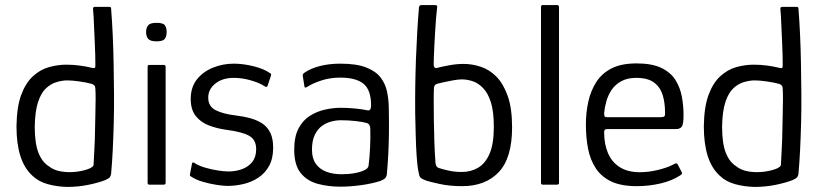

<svg xmlns="http://www.w3.org/2000/svg" viewBox="-20 -728 3244 757"><path d="M45 -230Q46 -306 63.5 -353.5Q81 -401 110 -427.5Q139 -454 173.5 -463.5Q208 -473 242 -473Q269 -473 294.5 -469.5Q320 -466 336 -462Q347 -459 351.5 -459.5Q356 -460 356 -469Q356 -486 355.5 -511.5Q355 -537 353.5 -565Q352 -593 351 -619Q350 -645 349 -664Q348 -683 347 -689Q346 -697 348.5 -699Q351 -701 355 -701H409Q413 -701 415.5 -700Q418 -699 418 -695Q422 -645 424.5 -589.5Q427 -534 428 -475.5Q429 -417 429.5 -358.5Q430 -300 428.5 -243.5Q427 -187 424.5 -136Q422 -85 418 -42Q417 -35 413 -29.5Q409 -24 395 -18Q370 -8 329.5 0.5Q289 9 245 9Q204 8 168 -2Q132 -12 108 -35Q76 -64 60.5 -112.5Q45 -161 45 -230ZM117 -229Q117 -163 131.5 -126Q146 -89 172 -73Q191 -57 221 -52Q251 -47 282.5 -51Q314 -55 336 -65Q341 -68 345 -71Q349 -74 349 -79Q350 -104 352 -137.5Q354 -171 354.5 -207Q355 -243 356 -276.5Q357 -310 357 -337Q357 -364 356 -378Q356 -387 352 -391Q348 -395 343 -397Q321 -403 293 -407Q265 -411 245 -411Q226 -411 203.5 -404.5Q181 -398 161.5 -380Q142 -362 130 -325.5Q118 -289 117 -229Z M637 -602Q637 -584 629.5 -574.5Q622 -565 597 -565Q573 -565 564.5 -574.5Q556 -584 556 -602Q556 -619 564.5 -628.5Q573 -638 597 -638Q623 -638 630 -628.5Q637 -619 637 -602ZM633 -7Q633 0 625 0H569Q562 0 562 -7V-465Q562 -472 569 -472H625Q633 -472 633 -465Z M737 -83Q738 -88 741.5 -87.5Q745 -87 749 -84Q765 -74 789 -67Q813 -60 838 -56Q863 -52 881 -52Q909 -52 934 -61Q959 -70 974.5 -89.5Q990 -109 990 -140Q990 -177 962.5 -192.5Q935 -208 874 -216Q836 -221 803.5 -233.5Q771 -246 751.5 -271Q732 -296 732 -338Q732 -384 756 -414.5Q780 -445 819 -461Q858 -477 902 -477Q938 -477 979 -467Q1020 -457 1044 -440Q1049 -438 1049 -435.5Q1049 -433 1048 -429L1035 -390Q1033 -382 1023 -388Q1004 -401 969.5 -411Q935 -421 902 -421Q857 -421 829 -398.5Q801 -376 801 -343Q801 -309 829.5 -294Q858 -279 908 -273Q941 -269 968 -261.5Q995 -254 1015 -240.5Q1035 -227 1046 -204Q1057 -181 1057 -146Q1057 -103 1041 -74Q1025 -45 998.5 -27.5Q972 -10 940 -2.5Q908 5 877 5Q862 5 835 1Q808 -3 780.5 -11Q753 -19 735 -31Q731 -33 729.5 -35Q728 -37 729 -41Z M1322 8Q1273 8 1231.5 -3.5Q1190 -15 1165 -46.5Q1140 -78 1140 -138Q1140 -189 1157 -221.5Q1174 -254 1202 -271.5Q1230 -289 1262 -296Q1294 -303 1323 -303Q1353 -303 1382 -300Q1411 -297 1429 -293Q1443 -290 1443 -313Q1443 -373 1413.5 -397.5Q1384 -422 1321 -422Q1282 -422 1248 -411Q1214 -400 1192 -386Q1186 -382 1183 -383Q1180 -384 1180 -389L1174 -427Q1173 -433 1174.5 -435.5Q1176 -438 1180 -441Q1204 -458 1240.5 -467.5Q1277 -477 1322 -477Q1386 -477 1424 -462Q1462 -447 1481 -422Q1500 -397 1506.5 -364.5Q1513 -332 1513 -296Q1514 -247 1513.5 -205Q1513 -163 1511 -122.5Q1509 -82 1505 -39Q1504 -32 1499.5 -26.5Q1495 -21 1481 -15Q1466 -10 1446 -5.5Q1426 -1 1404 2Q1382 5 1361 6.5Q1340 8 1322 8ZM1327 -41Q1336 -41 1352.5 -42Q1369 -43 1387 -47Q1405 -51 1418 -57.5Q1431 -64 1433 -74Q1437 -104 1439 -144Q1441 -184 1440 -219Q1440 -239 1426 -243Q1413 -247 1384 -250.5Q1355 -254 1321 -254Q1306 -254 1286.5 -249Q1267 -244 1250 -232Q1233 -220 1221.5 -197Q1210 -174 1210 -138Q1210 -104 1225 -82.5Q1240 -61 1266.5 -51Q1293 -41 1327 -41Z M1802 6Q1752 6 1712 -3Q1672 -12 1663 -15Q1649 -20 1642 -24.5Q1635 -29 1633 -37Q1631 -45 1628 -61Q1625 -79 1622.5 -116Q1620 -153 1619 -197Q1618 -241 1617 -279Q1616 -387 1620 -496Q1624 -605 1632 -700Q1633 -704 1635.5 -706Q1638 -708 1643 -708H1694Q1703 -708 1703.5 -704.5Q1704 -701 1703 -694Q1701 -678 1699 -653.5Q1697 -629 1695.5 -601Q1694 -573 1692.5 -547Q1691 -521 1690.5 -501.5Q1690 -482 1690 -474Q1690 -464 1694.5 -461Q1699 -458 1706 -461Q1721 -465 1750.5 -470.5Q1780 -476 1808 -476Q1841 -476 1875 -465Q1909 -454 1936.5 -426.5Q1964 -399 1981.5 -350.5Q1999 -302 1999 -226Q1999 -105 1946.5 -49.5Q1894 6 1802 6ZM1801 -50Q1837 -50 1865.5 -67Q1894 -84 1910.5 -122.5Q1927 -161 1927 -228Q1927 -288 1915.5 -324.5Q1904 -361 1884.5 -381Q1865 -401 1843 -408Q1821 -415 1801 -415Q1788 -415 1767.5 -411.5Q1747 -408 1730 -404Q1713 -400 1705 -398Q1700 -397 1696 -393.5Q1692 -390 1691 -382Q1690 -364 1690 -331.5Q1690 -299 1690.5 -256.5Q1691 -214 1692.5 -169.5Q1694 -125 1697 -86Q1698 -77 1701 -72.5Q1704 -68 1709 -66Q1724 -61 1748 -55.5Q1772 -50 1801 -50Z M2113 -7V-701Q2113 -708 2120 -708H2176Q2184 -708 2184 -701V-7Q2184 0 2176 0H2120Q2113 0 2113 -7Z M2290 -237Q2290 -284 2299.5 -327Q2309 -370 2331 -404.5Q2353 -439 2391.5 -458.5Q2430 -478 2490 -478Q2551 -478 2588 -460Q2625 -442 2643.5 -412Q2662 -382 2668.5 -346Q2675 -310 2675 -274Q2675 -237 2667.5 -228Q2660 -219 2645 -219H2372Q2369 -219 2365.5 -217Q2362 -215 2362 -206Q2362 -160 2377 -124.5Q2392 -89 2423.5 -69Q2455 -49 2503 -49Q2536 -49 2572 -57.5Q2608 -66 2632 -78Q2640 -83 2645 -84Q2650 -85 2654 -76L2667 -51Q2670 -45 2668.5 -42.5Q2667 -40 2661 -36Q2629 -15 2583.5 -4.5Q2538 6 2491 6Q2429 6 2390 -12.5Q2351 -31 2329 -64.5Q2307 -98 2298.5 -142Q2290 -186 2290 -237ZM2602 -286Q2602 -322 2593 -352.5Q2584 -383 2559.5 -402Q2535 -421 2488 -421Q2454 -421 2430 -408Q2406 -395 2392 -374.5Q2378 -354 2371 -329.5Q2364 -305 2362 -283Q2362 -273 2363.5 -269.5Q2365 -266 2373 -266H2585Q2595 -266 2599 -269Q2603 -272 2602 -286Z M2755 -230Q2756 -306 2773.5 -353.5Q2791 -401 2820 -427.5Q2849 -454 2883.5 -463.5Q2918 -473 2952 -473Q2979 -473 3004.5 -469.5Q3030 -466 3046 -462Q3057 -459 3061.5 -459.5Q3066 -460 3066 -469Q3066 -486 3065.5 -511.5Q3065 -537 3063.5 -565Q3062 -593 3061 -619Q3060 -645 3059 -664Q3058 -683 3057 -689Q3056 -697 3058.5 -699Q3061 -701 3065 -701H3119Q3123 -701 3125.5 -700Q3128 -699 3128 -695Q3132 -645 3134.5 -589.5Q3137 -534 3138 -475.5Q3139 -417 3139.5 -358.5Q3140 -300 3138.5 -243.5Q3137 -187 3134.5 -136Q3132 -85 3128 -42Q3127 -35 3123 -29.5Q3119 -24 3105 -18Q3080 -8 3039.5 0.5Q2999 9 2955 9Q2914 8 2878 -2Q2842 -12 2818 -35Q2786 -64 2770.5 -112.5Q2755 -161 2755 -230ZM2827 -229Q2827 -163 2841.5 -126Q2856 -89 2882 -73Q2901 -57 2931 -52Q2961 -47 2992.5 -51Q3024 -55 3046 -65Q3051 -68 3055 -71Q3059 -74 3059 -79Q3060 -104 3062 -137.5Q3064 -171 3064.5 -207Q3065 -243 3066 -276.5Q3067 -310 3067 -337Q3067 -364 3066 -378Q3066 -387 3062 -391Q3058 -395 3053 -397Q3031 -403 3003 -407Q2975 -411 2955 -411Q2936 -411 2913.5 -404.5Q2891 -398 2871.5 -380Q2852 -362 2840 -325.5Q2828 -289 2827 -229Z"/></svg>

Font: Glory Thin
Style: Regular
Weight: 400
Version: Version 1.011